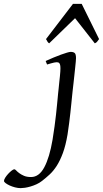

<svg xmlns="http://www.w3.org/2000/svg" viewBox="-208 -724 529 988"><path d="M183.1 -424.8Q183.1 -419.4 181.9 -406Q180.7 -392.6 178.7 -374.5Q176.8 -356.4 174.6 -335.7Q172.4 -314.9 170.2 -295.2Q168 -275.4 166 -258.5Q164.1 -241.7 163.1 -231Q161.1 -213.9 159.2 -192.1Q157.2 -170.4 154.3 -145Q151.4 -119.6 147.9 -91.1Q144.5 -62.5 139.6 -32.2Q129.9 24.9 115.5 63.7Q101.1 102.5 84 129.2Q66.9 155.8 47.6 173.6Q28.3 191.4 8.3 207Q-4.9 217.3 -20.5 224.4Q-36.1 231.4 -51.3 235.8Q-66.4 240.2 -79.6 242.2Q-92.8 244.1 -101.6 244.1Q-115.2 244.1 -130.4 240.2Q-145.5 236.3 -158.2 230.5Q-170.9 224.6 -179.2 218.3Q-187.5 211.9 -187.5 207Q-187.5 200.7 -181.2 190.4Q-174.8 180.2 -166 170.7Q-157.2 161.1 -148.2 154.1Q-139.2 147 -134.3 147Q-130.4 147 -124.5 153.3Q-118.7 159.7 -108.9 167Q-99.1 174.3 -84.5 180.7Q-69.8 187 -48.3 187Q-6.8 187 20 136.7Q46.9 86.4 62.5 -5.4Q68.4 -41.5 72.8 -74.2Q77.1 -106.9 80.3 -134.8Q83.5 -162.6 85.4 -184.3Q87.4 -206.1 88.9 -220.2Q89.4 -228 90.8 -241Q92.3 -253.9 93.8 -268.8Q95.2 -283.7 96.9 -299.6Q98.6 -315.4 100.1 -329.6Q101.6 -343.8 102.3 -354.7Q103 -365.7 103 -371.1Q103 -382.3 101.6 -388.9Q100.1 -395.5 97.4 -398.7Q94.7 -401.9 91.1 -402.8Q87.4 -403.8 83 -403.8Q78.6 -403.8 70.6 -402.1Q62.5 -400.4 54.2 -397.9Q44.9 -395.5 34.2 -392.1L26.9 -410.2Q47.4 -419.4 67.9 -428Q88.4 -436.5 106 -442.9Q123.5 -449.2 136.7 -453.1Q149.9 -457 155.8 -457Q169.4 -457 176.3 -451.2Q183.1 -445.3 183.1 -424.8ZM301.8 -522.9Q294.9 -513.2 291.3 -508.8Q287.6 -504.4 279.8 -501L178.2 -630.4L44.9 -501Q40.5 -503.9 37.1 -508.5Q33.7 -513.2 28.8 -522.9L167.5 -704.1H212.4Z"/></svg>

Font: Gentium Plus APac
Style: Italic
Weight: 400
Italic angle: -8°
Designer: J. Victor Gaultney, Annie Olsen, Iska Routamaa, Becca Hirsbrunner
Foundry: SIL International
Version: Version 5.000